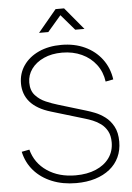

<svg xmlns="http://www.w3.org/2000/svg" viewBox="-62 -976 712 1036"><g transform="rotate(-5 294.5 -457.5)"><path d="M179 -810 279 -930H325L425 -810H375L302 -895L229 -810ZM309 15Q236 15 177.8 -8.8Q119.5 -32.5 81.2 -76Q43 -119.5 30 -179L72 -187Q91.5 -113 155 -70Q218.5 -27 309 -27Q372 -27 419 -47Q466 -67 492 -103.2Q518 -139.5 518 -188Q518 -224.5 504.5 -249Q491 -273.5 470.2 -288.8Q449.5 -304 427 -313Q404.5 -322 387 -327L207 -381Q168 -392.5 139.8 -409Q111.5 -425.5 93.5 -446.5Q75.5 -467.5 66.8 -492.5Q58 -517.5 58 -546Q58 -601 87.8 -643.8Q117.5 -686.5 170.5 -710.8Q223.5 -735 293 -735Q363.5 -735 419.5 -709Q475.5 -683 511.2 -635.8Q547 -588.5 556 -525L514 -517Q507 -569.5 477 -609.2Q447 -649 399.5 -671Q352 -693 293 -693Q236.5 -693 193.8 -673.5Q151 -654 127 -621Q103 -588 103 -547Q103 -504 126.2 -478.2Q149.5 -452.5 183 -438.2Q216.5 -424 247 -415L396 -370Q415 -364.5 442.5 -353.8Q470 -343 496.8 -323Q523.5 -303 541.2 -270.2Q559 -237.5 559 -188Q559 -141.5 541.5 -104Q524 -66.5 491 -40Q458 -13.5 412 0.8Q366 15 309 15Z"/></g></svg>

Font: Manrope ExtraLight
Style: Regular
Weight: 200
Designer: Mikhail Sharanda
Foundry: Mikhail Sharanda
Version: Version 4.505